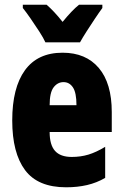

<svg xmlns="http://www.w3.org/2000/svg" viewBox="-20 -786 522 816"><path d="M246 -562Q345 -562 400 -497Q455 -432 455 -310V-225H191Q191 -170 214 -144.5Q237 -119 285 -119Q323 -119 356 -129Q389 -139 427 -162V-30Q391 -9 350 0.5Q309 10 261 10Q141 10 86.5 -63Q32 -136 32 -274Q32 -413 86 -487.5Q140 -562 246 -562ZM250 -437Q225 -437 208 -415Q191 -393 191 -339H305Q305 -392 290 -414.5Q275 -437 250 -437ZM173 -606Q165 -624 147 -652Q129 -680 109.5 -708Q90 -736 77 -752V-766H178Q193 -753 210 -735Q227 -717 246 -693Q286 -742 316 -766H415V-752Q401 -733 383 -706Q365 -679 348 -652.5Q331 -626 320 -606Z"/></svg>

Font: Noto Sans Sinhala UI ExtraCondensed Black
Style: Regular
Weight: 900
Width: 2
Designer: Jelle Bosma - Monotype Design Team
Foundry: Monotype Imaging Inc.
Version: Version 2.006; ttfautohint (v1.8.4.7-5d5b)